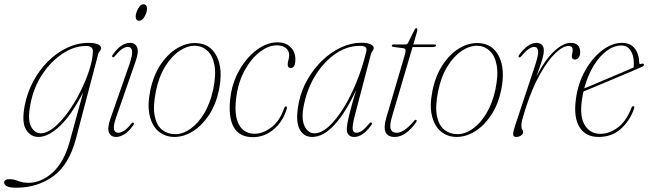

<svg xmlns="http://www.w3.org/2000/svg" viewBox="-100 -633 3032 898"><path d="M255.5 14.5Q223 138 148.8 191.5Q74.5 245 -24.5 245Q-55 245 -67.8 238Q-80.5 231 -80.5 221.5Q-80.5 205 -55.5 205Q-35.5 205 -14.8 213.5Q6 222 33.5 222Q92.5 222 146 174Q199.5 126 226.5 27.5L289 -201Q233 -93 179.2 -42.8Q125.5 7.5 80 7.5Q43 7.5 21.8 -27Q0.5 -61.5 15.5 -139Q27 -199 55.2 -252Q83.5 -305 124.2 -345.8Q165 -386.5 213.8 -409.5Q262.5 -432.5 315 -432.5Q341.5 -432.5 357 -426Q372.5 -419.5 372.5 -408.5Q372.5 -400.5 367 -394.5Q361.5 -388.5 359.5 -381ZM41.5 -142Q28.5 -71.5 45.5 -40.5Q62.5 -9.5 90 -9.5Q119.5 -9.5 152.8 -36.8Q186 -64 217.8 -108Q249.5 -152 275.5 -203.8Q301.5 -255.5 317.5 -305.2Q333.5 -355 334.5 -392.5Q335.5 -418 301.5 -418Q247 -418 192.8 -382.2Q138.5 -346.5 97.2 -284.2Q56 -222 41.5 -142Z M552 -536Q534.5 -536 534.5 -556.5Q534.5 -566 539.5 -579.2Q544.5 -592.5 552.8 -602.8Q561 -613 570.5 -613Q587.5 -613 587.5 -592.5Q587.5 -576 576.5 -556Q565.5 -536 552 -536ZM443.5 -85Q429.5 -45.5 433 -28.8Q436.5 -12 452.5 -12Q463.5 -12 478.5 -20.5Q493.5 -29 513.5 -54Q519.5 -62 524.5 -59Q528.5 -55.5 523 -47Q503 -18.5 482.2 -5.5Q461.5 7.5 442.5 7.5Q419 7.5 410 -12.5Q401 -32.5 415 -73.5L505 -331.5Q520.5 -376.5 517.8 -395Q515 -413.5 498 -413.5Q485.5 -413.5 471.5 -404.2Q457.5 -395 437 -370.5Q431 -363 426.5 -366Q421.5 -369.5 427.5 -377.5Q466 -432.5 508.5 -432.5Q532 -432.5 541 -412.2Q550 -392 535 -348.5Z M817.5 -431.5Q883.5 -429.5 913.8 -369.2Q944 -309 924 -211.5Q909.5 -143 876.8 -94Q844 -45 801.8 -18.8Q759.5 7.5 715.5 7.5Q674 7.5 643.2 -17.2Q612.5 -42 600.5 -90.2Q588.5 -138.5 602.5 -208Q617 -279 650.5 -329.8Q684 -380.5 728 -407Q772 -433.5 817.5 -431.5ZM719.5 -5.5Q755.5 -5.5 791.2 -30.8Q827 -56 855 -102.8Q883 -149.5 897 -214Q911.5 -283.5 903 -328.2Q894.5 -373 870.5 -395.2Q846.5 -417.5 814.5 -419Q778 -420.5 740.2 -395.5Q702.5 -370.5 672.5 -322Q642.5 -273.5 629 -205.5Q614.5 -133.5 623.8 -89.5Q633 -45.5 658.8 -25.5Q684.5 -5.5 719.5 -5.5Z M1194.5 -421Q1156 -421 1115.8 -390.5Q1075.5 -360 1045 -305Q1014.5 -250 1005 -177.5Q994 -93.5 1017.5 -50.5Q1041 -7.5 1091.5 -7.5Q1127.5 -7.5 1167 -35.5Q1206.5 -63.5 1229 -126.5Q1232.5 -135.5 1237 -135.5Q1245.5 -135.5 1240 -120.5Q1222.5 -63.5 1179.5 -27.5Q1136.5 8.5 1082.5 8.5Q1019.5 8.5 993 -38.8Q966.5 -86 977.5 -176Q983.5 -228 1004.2 -274.8Q1025 -321.5 1055.8 -357.5Q1086.5 -393.5 1123 -414.2Q1159.5 -435 1197.5 -435Q1236.5 -435 1259 -412.5Q1281.5 -390 1281.5 -356Q1281.5 -315 1260 -315Q1245.5 -315 1245.5 -331.5Q1245.5 -341 1249 -352.2Q1252.5 -363.5 1252.5 -375.5Q1252.5 -395.5 1237 -408.2Q1221.5 -421 1194.5 -421Z M1560.5 -96.5Q1547 -45 1549.5 -28.5Q1552 -12 1567 -12Q1578 -12 1591.8 -20.8Q1605.5 -29.5 1626 -54Q1632 -62.5 1638 -59.5Q1642 -56 1636.5 -47.5Q1597 7.5 1556.5 7.5Q1541 7.5 1531.5 -1.5Q1522 -10.5 1522 -29Q1522 -40.5 1525.8 -61.2Q1529.5 -82 1539 -118.2Q1548.5 -154.5 1566 -212.5Q1518 -108.5 1465.5 -50.5Q1413 7.5 1360 7.5Q1318 7.5 1299.5 -32.2Q1281 -72 1298 -155.5Q1309.5 -211 1338.2 -261.2Q1367 -311.5 1407 -350Q1447 -388.5 1494.2 -410.8Q1541.5 -433 1590.5 -433Q1619 -433 1633.5 -425.8Q1648 -418.5 1648 -408.5Q1648 -401 1642.5 -394.5Q1637 -388 1635 -380.5ZM1322.5 -147.5Q1307.5 -79.5 1323.8 -44.5Q1340 -9.5 1370.5 -9.5Q1402.5 -9.5 1437.8 -41.5Q1473 -73.5 1506.8 -128Q1540.5 -182.5 1568.2 -251.2Q1596 -320 1613.5 -393.5Q1616 -406.5 1609.5 -412.5Q1603 -418.5 1582 -418.5Q1525 -418.5 1472.2 -383.5Q1419.5 -348.5 1379.5 -287.2Q1339.5 -226 1322.5 -147.5Z M1786.5 -407.5 1740.5 -413.5Q1732.5 -414.5 1732.5 -419.5Q1732.5 -425 1741 -425H1795.5Q1805 -425 1808 -431.5L1838.5 -493Q1842 -501 1846.5 -501Q1852 -501 1852 -494.5Q1852 -490 1848.5 -478L1833 -425H1933.5Q1939 -425 1939 -421Q1939 -413 1923.5 -413H1829.5L1733.5 -87.5Q1721 -45.5 1727.5 -28.8Q1734 -12 1755.5 -12Q1789.5 -12 1835 -66Q1842.5 -75 1847 -72Q1851.5 -69 1845 -59.5Q1822.5 -28 1797.5 -10.2Q1772.5 7.5 1746 7.5Q1680.5 7.5 1706.5 -81.5L1792 -372Q1798 -391.5 1796.8 -398.8Q1795.5 -406 1786.5 -407.5Z M2137.5 -431.5Q2203.5 -429.5 2233.8 -369.2Q2264 -309 2244 -211.5Q2229.5 -143 2196.8 -94Q2164 -45 2121.8 -18.8Q2079.5 7.5 2035.5 7.5Q1994 7.5 1963.2 -17.2Q1932.5 -42 1920.5 -90.2Q1908.5 -138.5 1922.5 -208Q1937 -279 1970.5 -329.8Q2004 -380.5 2048 -407Q2092 -433.5 2137.5 -431.5ZM2039.5 -5.5Q2075.5 -5.5 2111.2 -30.8Q2147 -56 2175 -102.8Q2203 -149.5 2217 -214Q2231.5 -283.5 2223 -328.2Q2214.5 -373 2190.5 -395.2Q2166.5 -417.5 2134.5 -419Q2098 -420.5 2060.2 -395.5Q2022.5 -370.5 1992.5 -322Q1962.5 -273.5 1949 -205.5Q1934.5 -133.5 1943.8 -89.5Q1953 -45.5 1978.8 -25.5Q2004.5 -5.5 2039.5 -5.5Z M2327.5 -365.5Q2323 -368.5 2327.5 -375.5Q2346.5 -402.5 2367.5 -417.5Q2388.5 -432.5 2408.5 -432.5Q2443.5 -432.5 2443.5 -396Q2443.5 -381.5 2436.8 -357.5Q2430 -333.5 2408.5 -274.5Q2447 -350.5 2490 -391.5Q2533 -432.5 2569 -432.5Q2613.5 -432.5 2613.5 -388Q2613.5 -373 2606.5 -363.8Q2599.5 -354.5 2589 -354.5Q2574.5 -354.5 2574.5 -369Q2574.5 -377 2576.5 -383.5Q2578.5 -390 2578.5 -399Q2578.5 -418 2559.5 -418Q2533 -418 2497.5 -384.2Q2462 -350.5 2425 -284.8Q2388 -219 2357.5 -123.5Q2347 -90 2342.8 -74Q2338.5 -58 2338.5 -46Q2338.5 -32.5 2342.5 -27.5Q2346.5 -22.5 2346.5 -15Q2346.5 -5.5 2336.8 1Q2327 7.5 2314 7.5Q2300.5 7.5 2300 -4.5Q2299.5 -16.5 2310 -48L2403.5 -329.5Q2419 -377.5 2416.8 -395.5Q2414.5 -413.5 2398 -413.5Q2387 -413.5 2373 -404Q2359 -394.5 2337.5 -369.5Q2331.5 -362.5 2327.5 -365.5Z M2864.5 -121.5Q2844.5 -66.5 2803 -29.5Q2761.5 7.5 2699 7.5Q2639 7.5 2610.5 -38.2Q2582 -84 2593.5 -169Q2603 -242.5 2636.5 -302.2Q2670 -362 2716 -397.2Q2762 -432.5 2809.5 -432.5Q2849 -432.5 2869.2 -405.8Q2889.5 -379 2889.5 -340.5Q2889.5 -330.5 2900 -334.5Q2908.5 -337.5 2911.5 -332Q2914 -326 2904 -321Q2886.5 -313 2849.8 -297.5Q2813 -282 2769.8 -263.8Q2726.5 -245.5 2688 -229.5Q2649.5 -213.5 2629 -205Q2624.5 -185 2621.5 -164Q2610.5 -86 2635.8 -46.5Q2661 -7 2708 -7Q2748.5 -7 2788.2 -35.5Q2828 -64 2853 -128Q2856.5 -136.5 2861.5 -136.5Q2870 -136.5 2864.5 -121.5ZM2806 -420Q2772 -420.5 2738.2 -395.8Q2704.5 -371 2676.8 -326Q2649 -281 2632.5 -219.5Q2652 -227.5 2682.8 -240.5Q2713.5 -253.5 2747.8 -268Q2782 -282.5 2812.8 -295.5Q2843.5 -308.5 2863.5 -317.5Q2864.5 -324.5 2864.5 -338Q2864.5 -374 2849 -397.2Q2833.5 -420.5 2806 -420Z"/></svg>

Font: Fraunces 144pt Soft Thin
Style: Italic
Weight: 100
Italic angle: -16°
Version: Version 1.000;[0bf87f6ff]